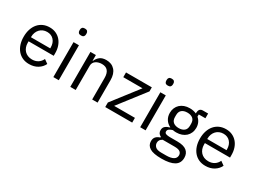

<svg xmlns="http://www.w3.org/2000/svg" viewBox="-54 -1492 3260 2455"><g transform="rotate(30 1576.0 -264.0)"><path d="M279 12Q226 12 183.5 -7Q141 -26 110.5 -61.5Q80 -97 63.5 -146.5Q47 -196 47 -258Q47 -319 63.5 -369Q80 -419 110.5 -454.5Q141 -490 183.5 -509Q226 -528 279 -528Q331 -528 372 -509Q413 -490 442 -456.5Q471 -423 486.5 -377Q502 -331 502 -276V-238H131V-214Q131 -181 141.5 -152.5Q152 -124 171.5 -103Q191 -82 219.5 -70Q248 -58 284 -58Q333 -58 369.5 -81Q406 -104 426 -147L483 -106Q458 -53 405 -20.5Q352 12 279 12ZM279 -461Q246 -461 219 -449.5Q192 -438 172.5 -417Q153 -396 142 -367.5Q131 -339 131 -305V-298H416V-309Q416 -378 378.5 -419.5Q341 -461 279 -461Z M674 -637Q648 -637 636.5 -649.5Q625 -662 625 -682V-695Q625 -715 636.5 -727.5Q648 -740 674 -740Q700 -740 711.5 -727.5Q723 -715 723 -695V-682Q723 -662 711.5 -649.5Q700 -637 674 -637ZM634 -516H714V0H634Z M884 0V-516H964V-432H968Q987 -476 1021.5 -502Q1056 -528 1114 -528Q1194 -528 1240.5 -476.5Q1287 -425 1287 -331V0H1207V-317Q1207 -456 1090 -456Q1066 -456 1043.5 -450Q1021 -444 1003 -432Q985 -420 974.5 -401.5Q964 -383 964 -358V0Z M1400 0V-67L1693 -446H1409V-516H1790V-456L1491 -70H1798V0Z M1956 -637Q1930 -637 1918.5 -649.5Q1907 -662 1907 -682V-695Q1907 -715 1918.5 -727.5Q1930 -740 1956 -740Q1982 -740 1993.5 -727.5Q2005 -715 2005 -695V-682Q2005 -662 1993.5 -649.5Q1982 -637 1956 -637ZM1916 -516H1996V0H1916Z M2601 57Q2601 137 2538.5 174.5Q2476 212 2351 212Q2230 212 2177 179Q2124 146 2124 85Q2124 43 2146 19.5Q2168 -4 2206 -15V-26Q2160 -48 2160 -98Q2160 -137 2185 -157.5Q2210 -178 2249 -188V-192Q2203 -214 2177.5 -255Q2152 -296 2152 -350Q2152 -389 2166 -422Q2180 -455 2205.5 -478.5Q2231 -502 2266.5 -515Q2302 -528 2346 -528Q2401 -528 2444 -508V-517Q2444 -547 2458 -566.5Q2472 -586 2504 -586H2581V-516H2483V-483Q2511 -459 2526.5 -425.5Q2542 -392 2542 -350Q2542 -311 2528 -278Q2514 -245 2488.5 -221.5Q2463 -198 2427 -185Q2391 -172 2347 -172Q2322 -172 2297 -177Q2271 -170 2250 -156.5Q2229 -143 2229 -119Q2229 -96 2251 -88Q2273 -80 2308 -80H2418Q2514 -80 2557.5 -43.5Q2601 -7 2601 57ZM2526 63Q2526 32 2502.5 13.5Q2479 -5 2419 -5H2247Q2199 17 2199 65Q2199 99 2224.5 123Q2250 147 2311 147H2385Q2452 147 2489 126Q2526 105 2526 63ZM2347 -236Q2398 -236 2428 -260.5Q2458 -285 2458 -336V-364Q2458 -415 2428 -439.5Q2398 -464 2347 -464Q2296 -464 2266 -439.5Q2236 -415 2236 -364V-336Q2236 -285 2266 -260.5Q2296 -236 2347 -236Z M2882 12Q2829 12 2786.5 -7Q2744 -26 2713.5 -61.5Q2683 -97 2666.5 -146.5Q2650 -196 2650 -258Q2650 -319 2666.5 -369Q2683 -419 2713.5 -454.5Q2744 -490 2786.5 -509Q2829 -528 2882 -528Q2934 -528 2975 -509Q3016 -490 3045 -456.5Q3074 -423 3089.5 -377Q3105 -331 3105 -276V-238H2734V-214Q2734 -181 2744.5 -152.5Q2755 -124 2774.5 -103Q2794 -82 2822.5 -70Q2851 -58 2887 -58Q2936 -58 2972.5 -81Q3009 -104 3029 -147L3086 -106Q3061 -53 3008 -20.5Q2955 12 2882 12ZM2882 -461Q2849 -461 2822 -449.5Q2795 -438 2775.5 -417Q2756 -396 2745 -367.5Q2734 -339 2734 -305V-298H3019V-309Q3019 -378 2981.5 -419.5Q2944 -461 2882 -461Z"/></g></svg>

Font: IBM Plex Sans Arabic
Style: Regular
Weight: 400
Designer: Mike Abbink, Paul van der Laan, Pieter van Rosmalen, Wael Morcos, Khajak Apelian
Foundry: Bold Monday
Version: Version 1.1